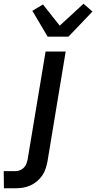

<svg xmlns="http://www.w3.org/2000/svg" viewBox="-119 -797 517 1032"><path d="M-98 215 -99 123H-37Q-24 123 -11.5 118Q1 113 10 103.5Q19 94 23.5 81.5Q28 69 30 57L126 -520H234L136 72Q132 92 125.5 111.5Q119 131 107 148Q95 165 78.5 178.5Q62 192 42.5 200.5Q23 209 3 212Q-17 215 -36 215ZM137 -600 55 -739 112 -773 202 -659 330 -777 378 -735 249 -600Z"/></svg>

Font: Iosevka Aile Semibold
Style: Italic
Weight: 600
Italic angle: -9°
Designer: Belleve Invis
Foundry: Belleve Invis
Version: Version 31.1.0; ttfautohint (v1.8.4)